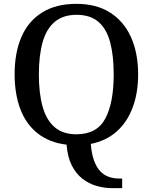

<svg xmlns="http://www.w3.org/2000/svg" viewBox="-20 -745 794 998"><path d="M564 233Q523 233 482.5 221.5Q442 210 408.5 184Q375 158 353 114.5Q331 71 326 7Q236 -4 175.5 -52Q115 -100 85.5 -178.5Q56 -257 56 -359Q56 -470 91 -552Q126 -634 198 -679.5Q270 -725 378 -725Q481 -725 552.5 -679.5Q624 -634 661 -551.5Q698 -469 698 -358Q698 -262 669.5 -186Q641 -110 586.5 -61.5Q532 -13 452 3Q456 55 469 90Q482 125 501 145Q520 165 545 174Q570 183 599 183H615V233ZM377 -47Q484 -47 527.5 -129Q571 -211 571 -358Q571 -456 552.5 -525.5Q534 -595 491.5 -631.5Q449 -668 378 -668Q308 -668 264.5 -631.5Q221 -595 201.5 -525.5Q182 -456 182 -358Q182 -260 201.5 -190.5Q221 -121 264 -84Q307 -47 377 -47Z"/></svg>

Font: Noto Serif Thai Medium
Style: Regular
Weight: 500
Version: Version 2.001